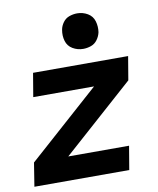

<svg xmlns="http://www.w3.org/2000/svg" viewBox="-86 -837 747 905"><g transform="rotate(-10 288.0 -385.0)"><path d="M5 0H459L478 -113H187L528 -417L547 -530H92L73 -417H364L23 -113ZM345 -600Q364 -600 382.5 -606.5Q401 -613 413 -629.5Q425 -646 429 -665Q433 -692 425.5 -717.5Q418 -743 395 -756.5Q372 -770 345 -770Q326 -770 307.5 -763.5Q289 -757 277 -740.5Q265 -724 262 -706Q257 -678 264.5 -652.5Q272 -627 295 -613.5Q318 -600 345 -600Z"/></g></svg>

Font: Iosevka Sparkle XBdObl
Style: Regular
Weight: 800
Italic angle: -9°
Designer: Belleve Invis
Foundry: Belleve Invis
Version: Version 4.5.0; ttfautohint (v1.8.3)